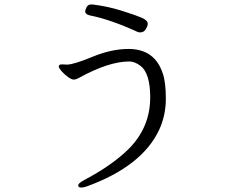

<svg xmlns="http://www.w3.org/2000/svg" viewBox="-20 -773 1040 859"><path d="M394 -753H388Q373 -753 367 -740Q361 -727 361 -723Q361 -709 382 -704Q474 -686 596 -630Q602 -628 607 -628Q624 -628 632.5 -642.5Q641 -657 641 -666Q641 -682 614.5 -693.5Q588 -705 524.5 -725Q461 -745 394 -753ZM257 -485Q243 -485 243 -475Q243 -469 255 -455Q267 -441 283.5 -429Q300 -417 309 -417Q318 -417 324 -420Q330 -423 336 -426Q467 -498 559 -498Q583 -498 609 -478Q652 -445 652 -337Q652 -202 554 -105Q481 -33 354 34Q330 47 330 56.5Q330 66 343 66Q356 66 371 60Q616 -30 692 -192Q722 -257 722 -331Q722 -405 708 -445Q672 -554 555 -554Q479 -554 394 -519Q309 -484 280 -484Z"/></svg>

Font: LXGW WenKai Mono TC
Style: Regular
Weight: 400
Designer: LXGW / Fontworks Inc.
Foundry: LXGW / Fontworks Inc.
Version: Version 1.330